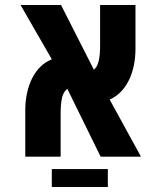

<svg xmlns="http://www.w3.org/2000/svg" viewBox="-20 -629 640 771"><path d="M223.5 -172V0H81.5V-185Q81.5 -259.5 109 -314.5Q136.5 -369.5 188 -391L62.5 -609H225L357 -349Q370.5 -360 376.2 -383.5Q382 -407 382 -447V-609H524V-434Q524 -360.5 497.2 -306.2Q470.5 -252 420.5 -229L546 0H384L250.5 -272Q235.5 -262 229.5 -238Q223.5 -214 223.5 -172ZM188 50H413V122H188Z"/></svg>

Font: JuliaMono Black
Style: Regular
Weight: 900
Monospace: yes
Designer: cormullion
Foundry: corm
Version: Version 0.054; ttfautohint (v1.8.4)